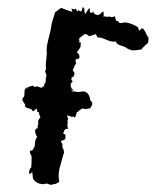

<svg xmlns="http://www.w3.org/2000/svg" viewBox="-20 -520 439 541"><path d="M392 -424 393 -423 389 -431Q384 -440 381 -440Q378 -440 372 -433Q370 -439 369 -443Q351 -455 332 -457L327 -456L321 -455Q314 -455 313 -461Q308 -459 306 -465L305 -469L304 -474Q294 -470 287 -474Q283 -471 280 -473L276 -474Q274 -474 272 -472V-487Q269 -487 267 -485L263 -481Q257 -477 253 -478Q242 -481 244 -487Q236 -482 234 -485Q233 -486 233 -490V-497Q230 -496 226 -490L224 -486L221 -481Q220 -482 218 -486V-491Q218 -498 213 -500Q211 -492 210 -489Q206 -486 201 -492L198 -488L195 -491V-494L194 -496Q191 -493 188 -494L184 -495L181 -496L183 -491L184 -487Q170 -490 152 -498Q151 -497 149 -495.5Q147 -494 143 -491Q139 -488 135 -485L132 -474L128 -462Q125 -453 123 -437L119 -420L115 -404Q110 -384 112 -370L110 -348Q108 -334 110 -325Q106 -321 108 -316L110 -311L111 -306L109 -301V-294Q109 -287 104 -282Q105 -280 105 -276L103 -277H100V-274Q97 -272 92 -274L86 -276Q83 -278 81 -276Q79 -273 76 -276L74 -278Q72 -280 71 -278Q64 -277 58 -274Q56 -270 56 -269Q55 -269 55 -274Q50 -271 49 -262V-255L48 -248Q41 -242 44 -236Q45 -235 47 -231L51 -225Q49 -219 56 -216L63 -214L69 -212Q71 -207 73 -207Q76 -206 78 -211Q82 -211 83 -215Q84 -214 84 -211L85 -208V-205Q87 -203 89 -205Q91 -194 94 -189Q85 -182 88 -171L86 -165Q85 -163 87 -159Q78 -158 79 -149Q79 -147 81 -141L83 -137L85 -134Q78 -128 78 -108L75 -103L73 -99Q70 -94 65 -96Q63 -90 66 -86L68 -82L69 -79V-63L68 -48Q62 -45 62 -31Q64 -29 66 -31L68 -33L71 -35L72 -25L73 -17Q78 -7 90 -3Q103 1 110 -3L115 -2L120 0Q125 2 129 -1Q136 0 146 -7L147 -9Q142 -31 151 -57Q154 -67 155 -72Q156 -76 159 -86Q163 -93 155 -107Q159 -111 151 -122L158 -125L164 -128V-133L165 -138Q163 -143 158 -143L160 -149L162 -154Q165 -158 172 -157Q170 -163 170 -164V-170Q172 -176 170 -179Q170 -180 171 -182Q172 -184 172 -185L171 -186V-188Q171 -191 169 -191L170 -195L172 -194L176 -193Q180 -193 182 -190L186 -192L188 -190L190 -189L193 -192L195 -198V-199H196Q194 -205 200 -205Q203 -210 214 -215Q217 -212 224 -213L229 -214L234 -215L238 -221Q238 -222 238.5 -223.5Q239 -225 240 -226Q241 -233 235 -236Q232 -256 222 -260Q222 -263 209 -262Q201 -260 198 -261Q194 -261 188 -263V-261Q186 -262 187 -263L185 -262L183 -263Q181 -265 179 -263L180 -265H185Q188 -265 187 -266L185 -268L183 -269Q181 -271 181 -273V-274Q178 -275 180 -279L179 -280Q179 -283 180 -285Q182 -289 185 -290L182 -294L181 -298Q181 -303 189 -305L188 -308L189 -310L190 -312Q191 -314 185 -322Q189 -333 195 -343Q192 -345 193 -348V-350L194 -353L197 -354H200Q203 -355 204 -358Q204 -370 196 -372L202 -380L207 -388V-393L208 -398Q206 -402 202 -401L203 -403L204 -406Q204 -408 202 -410L207 -415L212 -419Q217 -424 221 -424Q225 -424 231 -418Q237 -419 250 -424Q252 -421 254 -415Q257 -415 267 -413L280 -408Q295 -401 307 -403Q308 -396 317 -393L326 -390Q332 -388 333 -387Q344 -379 356 -378L368 -379L379 -381Q383 -387 388 -391L397 -399L398 -404V-409Q400 -413 396 -417Q394 -420 392 -424Z"/></svg>

Font: Kom-post
Style: Regular
Weight: 400
Designer: @guaschetti
Foundry: guaschetti
Version: Version 1.00 December 6, 2021, initial release